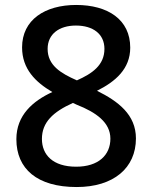

<svg xmlns="http://www.w3.org/2000/svg" viewBox="-20 -744 615 774"><path d="M287 -724C161 -724 69 -664 69 -553C69 -466 123 -413 191 -373C113 -337 46 -280 46 -183C46 -63 130 10 289 10C438 10 528 -67 528 -186C528 -282 456 -336 371 -378C445 -415 505 -466 505 -552C505 -665 415 -724 287 -724ZM286 -641C355 -641 401 -607 401 -547C401 -481 351 -447 290 -420C224 -449 172 -481 172 -547C172 -607 219 -641 286 -641ZM149 -184C149 -251 194 -293 274 -329L289 -322C368 -291 425 -250 425 -185C425 -119 377 -72 287 -72C193 -72 149 -120 149 -184Z"/></svg>

Font: Noto Sans Canadian Aboriginal Medium
Style: Regular
Weight: 500
Designer: Monotype Design Team, Typotheque's Kevin King
Foundry: Monotype Imaging Inc.
Version: Version 2.004